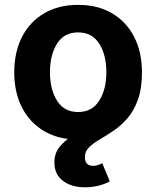

<svg xmlns="http://www.w3.org/2000/svg" viewBox="-20 -573 653 803"><path d="M306.6 10.7Q224.6 10.7 164.6 -24.7Q104.5 -60.1 72 -123.3Q39.6 -186.5 39.6 -270.5Q39.6 -355 72 -418.5Q104.5 -481.9 164.6 -517.3Q224.6 -552.7 306.6 -552.7Q388.7 -552.7 448.7 -517.3Q508.8 -481.9 541.3 -418.5Q573.7 -355 573.7 -270.5Q573.7 -186.5 541.3 -123.3Q508.8 -60.1 448.7 -24.7Q388.7 10.7 306.6 10.7ZM306.6 -104.5Q365.2 -104.5 395 -151.9Q424.8 -199.2 424.8 -271Q424.8 -343.3 395 -390.4Q365.2 -437.5 306.6 -437.5Q248 -437.5 218.5 -390.4Q189 -343.3 189 -271Q189 -199.2 218.5 -151.9Q248 -104.5 306.6 -104.5ZM335.9 210.4Q278.8 210.4 243.2 183.3Q207.5 156.2 207.5 106.9Q207.5 68.4 228.8 41.7Q250 15.1 283.7 -5.6Q317.4 -26.4 355 -47.9Q392.6 -69.3 426.3 -97.7Q460 -126 481.2 -167.5Q502.4 -209 502.4 -270.5H573.7Q573.7 -201.7 556.4 -154.8Q539.1 -107.9 512 -77.1Q484.9 -46.4 454.3 -25.9Q423.8 -5.4 396.5 10.5Q369.1 26.4 352.1 43.5Q335 60.5 335 84.5Q335 120.6 370.1 120.6Q380.4 120.6 389.6 117.4Q398.9 114.3 407.7 109.4L439 185.5Q421.4 195.8 393.8 203.1Q366.2 210.4 335.9 210.4Z"/></svg>

Font: Inter
Style: Bold
Weight: 700
Designer: Rasmus Andersson
Foundry: rsms
Version: Version 4.001;git-9221beed3